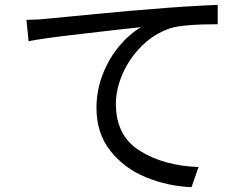

<svg xmlns="http://www.w3.org/2000/svg" viewBox="-20 -746 1040 792"><path d="M177 -669 247 -676Q293 -680 405.5 -691Q518 -702 611 -709Q739 -720 878 -726V-646Q738 -646 684 -630Q617 -608 565.5 -557Q514 -506 486 -442Q458 -378 458 -318Q458 -185 557.5 -123.5Q657 -62 799 -57L770 26Q672 22 582.5 -14.5Q493 -51 435.5 -123.5Q378 -196 378 -300Q378 -374 404 -440Q430 -506 472 -556Q514 -606 562 -634L487 -626Q389 -615 271 -601Q153 -587 98 -576L89 -664Q143 -665 177 -669Z"/></svg>

Font: Noto Sans SC
Style: Regular
Weight: 400
Designer: Ryoko NISHIZUKA ____ (kana & ideographs); Paul D. Hunt (Latin, Greek & Cyrillic); Wenlong ZHANG ___ (bopomofo); Sandoll 
Foundry: Adobe Systems Incorporated
Version: Version 1.004